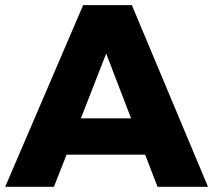

<svg xmlns="http://www.w3.org/2000/svg" viewBox="-25 -721 823 741"><path d="M583 0 535.2 -124H231.9L183.1 0H-4.9L295.9 -701.2H483.9L777.8 0ZM287.1 -264.2H481L384.8 -514.2Z"/></svg>

Font: Argentum Sans
Style: Bold
Weight: 700
Designer: Julieta Ulanovsky (Modified by Cristiano Sobral)
Foundry: Julieta Ulanovsky
Version: Version 1.000; ttfautohint (v1.5.65-e2d9)